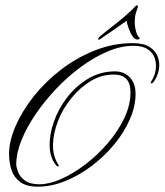

<svg xmlns="http://www.w3.org/2000/svg" viewBox="-20 -701 618 721"><path d="M122 0Q80 0 56.5 -17Q33 -34 23.5 -62Q14 -90 14 -123Q14 -171 38.5 -227.5Q63 -284 106.5 -339Q150 -394 208.5 -439Q267 -484 336 -511.5Q405 -539 478 -539Q520 -539 542.5 -524Q565 -509 573 -486.5Q581 -464 576.5 -439.5Q572 -415 558 -395Q554 -388 548.5 -388Q543 -388 549 -397Q561 -415 564.5 -438Q568 -461 561.5 -481.5Q555 -502 535.5 -515.5Q516 -529 481 -529Q434 -529 383.5 -507.5Q333 -486 283.5 -449.5Q234 -413 190.5 -367Q147 -321 113 -271Q79 -221 60 -173Q41 -125 41 -84Q41 -74 47.5 -56Q54 -38 73 -23.5Q92 -9 128 -9Q165 -9 210 -29Q255 -49 301 -84Q347 -119 385 -163.5Q423 -208 446.5 -257Q470 -306 470 -354Q470 -388 454.5 -404.5Q439 -421 407 -421Q361 -421 320.5 -396.5Q280 -372 248 -332.5Q216 -293 198 -247Q180 -201 179 -158Q178 -115 199 -83Q202 -79 199.5 -76.5Q197 -74 192 -79Q168 -107 166.5 -150.5Q165 -194 182 -243Q199 -292 232 -335Q265 -378 311 -405.5Q357 -433 412 -433Q445 -433 467 -411Q489 -389 489 -348Q489 -301 467 -251.5Q445 -202 407.5 -157Q370 -112 322.5 -76.5Q275 -41 223.5 -20.5Q172 0 122 0ZM359 -556Q349 -549 348.5 -553Q348 -557 352 -561Q358 -567 375 -580.5Q392 -594 413 -610.5Q434 -627 453.5 -644Q473 -661 486 -675Q493 -683 496 -680.5Q499 -678 497 -673Q494 -665 490 -651Q486 -637 486 -620Q486 -602 490.5 -584.5Q495 -567 502 -561Q507 -557 502.5 -554Q498 -551 490 -554Q481 -558 473.5 -571.5Q466 -585 461 -600.5Q456 -616 456 -623Q453 -621 440.5 -612.5Q428 -604 412 -592.5Q396 -581 381 -571Q366 -561 359 -556Z"/></svg>

Font: Kapakana
Style: Regular
Weight: 400
Designer: Kousuke Nagai
Version: Version 1.002